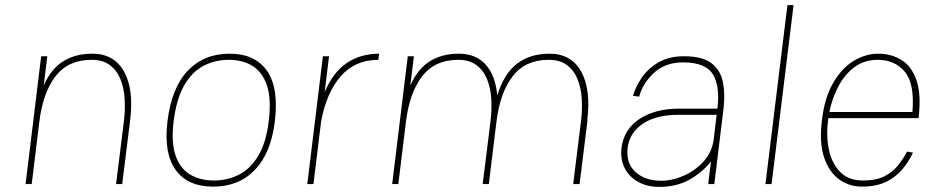

<svg xmlns="http://www.w3.org/2000/svg" viewBox="-20 -720 3668 751"><path d="M80 0 141 -500H165L151 -386Q180 -451 227.5 -480.5Q275 -510 341 -510Q426 -510 465 -440.5Q504 -371 489 -249L458 0H434L465 -249Q470 -292 467.5 -334Q465 -376 451 -410.5Q437 -445 409.5 -465.5Q382 -486 338 -486Q247 -486 197.5 -422Q148 -358 134 -245L104 0Z M635 -245Q651 -377 714.5 -443.5Q778 -510 878 -510Q977 -510 1024 -443.5Q1071 -377 1055 -245Q1040 -121 977 -55.5Q914 10 814 10Q714 10 667 -55.5Q620 -121 635 -245ZM817 -14Q870 -14 915 -37Q960 -60 990.5 -111Q1021 -162 1031 -245Q1042 -333 1024 -386Q1006 -439 967 -462.5Q928 -486 875 -486Q821 -486 776 -462.5Q731 -439 700.5 -386Q670 -333 659 -245Q649 -162 667 -111Q685 -60 724 -37Q763 -14 817 -14Z M1182 0 1243 -500H1267L1250 -360Q1283 -438 1337 -474Q1391 -510 1463 -510L1460 -486Q1369 -486 1313 -422Q1257 -358 1236 -245L1206 0Z M1514 0 1575 -500H1599L1585 -386Q1614 -451 1661.5 -480.5Q1709 -510 1775 -510Q1841 -510 1879.5 -467.5Q1918 -425 1925 -347Q1952 -433 2003 -471.5Q2054 -510 2129 -510Q2214 -510 2253 -440.5Q2292 -371 2277 -249H2278L2247 0H2222L2253 -249Q2258 -292 2255.5 -334Q2253 -376 2239 -410.5Q2225 -445 2197.5 -465.5Q2170 -486 2126 -486Q2035 -486 1985.5 -422Q1936 -358 1922 -245L1892 0H1868L1899 -249Q1904 -292 1901.5 -334Q1899 -376 1885 -410.5Q1871 -445 1843.5 -465.5Q1816 -486 1772 -486Q1681 -486 1631.5 -422Q1582 -358 1568 -245L1538 0Z M2558 11Q2513 11 2478 -7.5Q2443 -26 2424.5 -60.5Q2406 -95 2411 -142Q2421 -216 2482.5 -255.5Q2544 -295 2635 -295H2786Q2797 -382 2768.5 -429Q2740 -476 2652 -476Q2583 -476 2539 -436Q2495 -396 2480 -342L2456 -345Q2467 -384 2492.5 -419.5Q2518 -455 2558.5 -477.5Q2599 -500 2655 -500Q2727 -500 2762.5 -473Q2798 -446 2807.5 -399.5Q2817 -353 2810 -295L2774 0H2750L2761 -88Q2725 -44 2675.5 -16.5Q2626 11 2558 11ZM2566 -13Q2610 -13 2655 -33Q2700 -53 2733 -89.5Q2766 -126 2772 -178L2783 -271H2634Q2547 -271 2495 -236.5Q2443 -202 2435 -142Q2428 -81 2466 -47Q2504 -13 2566 -13Z M3060 -700H3084L2998 0H2974Z M3528 -127 3551 -123Q3534 -86 3507.5 -55.5Q3481 -25 3443 -7.5Q3405 10 3352 10Q3301 10 3261.5 -19Q3222 -48 3203 -105.5Q3184 -163 3195 -250Q3205 -337 3238.5 -395Q3272 -453 3318.5 -481.5Q3365 -510 3416 -510Q3465 -510 3505 -486Q3545 -462 3564.5 -407Q3584 -352 3573 -258H3220Q3219 -254 3219 -250Q3211 -190 3222 -136Q3233 -82 3265.5 -48Q3298 -14 3355 -14Q3407 -14 3439.5 -30.5Q3472 -47 3492.5 -73Q3513 -99 3528 -127ZM3413 -486Q3361 -486 3322.5 -457.5Q3284 -429 3259.5 -382.5Q3235 -336 3224 -282H3549Q3558 -393 3519 -439.5Q3480 -486 3413 -486Z"/></svg>

Font: Haskoy Thin
Style: Italic
Weight: 100
Designer: Ertekin Erdin
Foundry: Ertekin Erdin
Version: Version 2.000; ttfautohint (v1.8.4.7-5d5b)